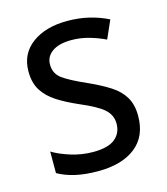

<svg xmlns="http://www.w3.org/2000/svg" viewBox="-89 -616 606 697"><g transform="rotate(-15 214.0 -268.0)"><path d="M387 -147Q387 -70 336 -30Q285 10 196 10Q147 10 110 1.5Q73 -7 45 -23V-104Q73 -87 113.5 -74.5Q154 -62 196 -62Q252 -62 278 -83Q304 -104 304 -140Q304 -171 280.5 -193Q257 -215 191 -243Q145 -263 112.5 -284Q80 -305 62 -333.5Q44 -362 44 -405Q44 -471 94.5 -508.5Q145 -546 227 -546Q270 -546 308 -537Q346 -528 380 -511L350 -443Q321 -457 289 -466Q257 -475 223 -475Q177 -475 151.5 -457Q126 -439 126 -409Q126 -375 152.5 -355.5Q179 -336 245 -307Q289 -287 321 -266.5Q353 -246 370 -217.5Q387 -189 387 -147Z"/></g></svg>

Font: Noto Sans Gurmukhi SemiCondensed
Style: Regular
Weight: 400
Width: 4
Designer: Jelle Bosma - Monotype Design Team
Foundry: Monotype Imaging Inc.
Version: Version 2.004; ttfautohint (v1.8.4.7-5d5b)